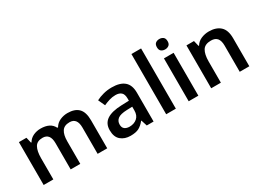

<svg xmlns="http://www.w3.org/2000/svg" viewBox="-35 -1424 2824 2098"><g transform="rotate(-30 1376.5 -375.0)"><path d="M698 -551Q790 -551 836.5 -504Q883 -457 883 -353V0H762V-331Q762 -453 668 -453Q600 -453 571.5 -409.5Q543 -366 543 -284V0H422V-331Q422 -453 327 -453Q257 -453 230 -405Q203 -357 203 -267V0H81V-541H176L193 -470H199Q224 -512 267 -531.5Q310 -551 358 -551Q419 -551 460.5 -530.5Q502 -510 523 -467H532Q558 -511 603.5 -531Q649 -551 698 -551Z M1257 -552Q1361 -552 1414.5 -506.5Q1468 -461 1468 -364V0H1382L1358 -75H1354Q1319 -31 1280.5 -10.5Q1242 10 1174 10Q1101 10 1053 -30.5Q1005 -71 1005 -157Q1005 -241 1067 -283Q1129 -325 1255 -329L1348 -332V-360Q1348 -414 1322.5 -436.5Q1297 -459 1251 -459Q1210 -459 1172 -447Q1134 -435 1098 -419L1059 -504Q1099 -525 1150 -538.5Q1201 -552 1257 -552ZM1280 -255Q1195 -252 1162.5 -226Q1130 -200 1130 -156Q1130 -117 1153.5 -99.5Q1177 -82 1214 -82Q1271 -82 1309 -114.5Q1347 -147 1347 -211V-257Z M1749 0H1627V-760H1749Z M2033 -541V0H1911V-541ZM1973 -750Q2000 -750 2020 -735Q2040 -720 2040 -684Q2040 -649 2020 -634Q2000 -619 1973 -619Q1944 -619 1924.5 -634Q1905 -649 1905 -684Q1905 -720 1924.5 -735Q1944 -750 1973 -750Z M2482 -551Q2573 -551 2624.5 -504Q2676 -457 2676 -353V0H2555V-330Q2555 -392 2530 -422.5Q2505 -453 2452 -453Q2375 -453 2346 -405Q2317 -357 2317 -266V0H2195V-541H2290L2307 -470H2313Q2339 -512 2385 -531.5Q2431 -551 2482 -551Z"/></g></svg>

Font: Noto Sans Sundanese SemiBold
Style: Regular
Weight: 600
Version: Version 2.003